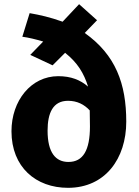

<svg xmlns="http://www.w3.org/2000/svg" viewBox="-20 -882 665 920"><path d="M386 -724 445 -785 359 -862 280 -778C218 -800 173 -810 122 -819L87 -706C117 -702 150 -694 187 -683L125 -619L232 -569L292 -629C352 -581 382 -531 402 -467C365 -499 320 -517 259 -517C129 -517 35 -400 35 -253C35 -81 152 18 306 18C484 18 585 -122 585 -299C585 -481 534 -619 386 -724ZM308 -106C247 -106 208 -150 208 -256C208 -341 234 -399 306 -399C349 -399 383 -382 410 -353C410 -328 411 -303 411 -276C411 -162 378 -106 308 -106Z"/></svg>

Font: Glow Sans SC Normal ExtraBold
Style: Regular
Weight: 800
Designer: Ryoko NISHIZUKA (kana, bopomofo & ideographs); Paul D. Hunt (Latin, Greek & Cyrillic); Sandoll Communications, Soo-young
Version: Version 0.93